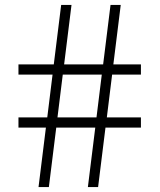

<svg xmlns="http://www.w3.org/2000/svg" viewBox="-20 -760 648 780"><path d="M136.5 0 166.5 -241.5H55V-283H172L193.5 -457H55V-498.5H198.5L228.5 -740H270.5L240.5 -498.5H399L429 -740H470.5L440.5 -498.5H552.5V-457H435.5L414 -283H552.5V-241.5H408.5L378.5 0H337L367 -241.5H208.5L178.5 0ZM213.5 -283H372L393.5 -457H235Z"/></svg>

Font: Encode Sans Exp XLt
Style: Regular
Weight: 200
Width: 7
Designer: Multiple Designers
Foundry: Impallari Type
Version: Version 3.002; ttfautohint (v1.8.3) -l 8 -r 50 -G 200 -x 14 